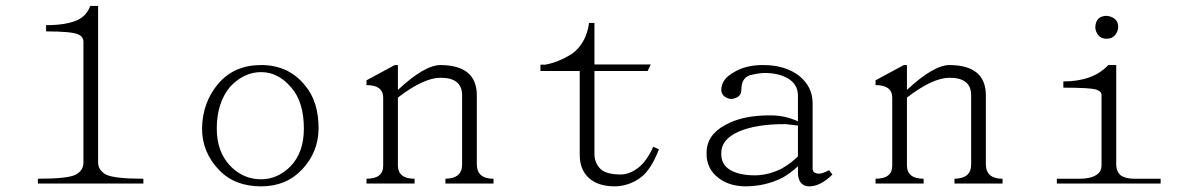

<svg xmlns="http://www.w3.org/2000/svg" viewBox="-20 -708 4142 663"><path d="M345.2 -105.5Q374.5 -90.8 475.1 -90.8V-74.2H110.8V-90.8Q216.3 -90.8 242.7 -105.5Q268.1 -120.1 268.1 -146.5V-564.5Q267.1 -583 248.5 -589.8Q225.1 -599.6 139.2 -599.6V-621.1Q208.5 -621.1 247.6 -638.7Q279.8 -654.3 291.5 -687.5H318.8V-146.5Q318.8 -121.1 345.2 -105.5Z M881.8 -483.4Q976.6 -483.4 1033.2 -413.1Q1080.1 -358.4 1080.1 -263.7Q1079.1 -181.6 1022.5 -122.1Q967.8 -64.5 881.8 -64.5Q791 -64.5 737.3 -120.1Q677.7 -181.6 677.7 -263.7Q678.7 -355.5 735.4 -420.9Q790 -483.4 881.8 -483.4ZM728.5 -263.7Q728.5 -181.6 778.3 -131.8Q822.3 -88.9 881.8 -88.9Q937.5 -88.9 982.4 -132.8Q1029.3 -180.7 1029.3 -263.7Q1029.3 -356.4 985.4 -406.2Q940.4 -459 881.8 -459Q822.3 -459 774.4 -408.2Q728.5 -352.5 728.5 -263.7Z M1684.1 -90.8V-74.2H1518.1V-90.8Q1575.7 -91.8 1575.7 -139.6V-378.9Q1575.7 -439.5 1501.5 -439.5Q1442.9 -439.5 1354 -371.1V-135.7Q1355 -90.8 1411.6 -90.8V-74.2H1245.6V-90.8Q1303.2 -90.8 1303.2 -135.7V-372.1Q1302.2 -414.1 1245.6 -414.1V-430.7L1343.3 -483.4H1354V-397.5Q1445.8 -483.4 1501.5 -483.4Q1626.5 -482.4 1626.5 -378.9V-139.6Q1627.4 -90.8 1684.1 -90.8Z M1846.2 -462.9V-484.4Q1854 -485.4 1860.8 -484.4Q1907.7 -492.2 1955.6 -522.5Q2004.4 -558.6 2014.2 -628.9H2032.7V-485.4H2227.1L2216.3 -462.9H2032.7V-173.8Q2033.7 -143.6 2055.2 -123Q2075.7 -105.5 2123.5 -105.5Q2153.8 -105.5 2184.1 -128.9Q2212.4 -150.4 2235.8 -201.2L2255.4 -192.4Q2228 -121.1 2191.9 -94.7Q2150.9 -64.5 2100.1 -64.5Q2044.4 -65.4 2014.2 -92.8Q1981.9 -121.1 1981.9 -173.8V-462.9Z M2809.6 -108.4Q2819.3 -108.4 2842.8 -120.1L2854.5 -105.5Q2813.5 -64.5 2774.4 -64.5Q2755.9 -64.5 2746.1 -76.2Q2735.4 -88.9 2735.4 -112.3V-133.8Q2710 -110.4 2682.6 -94.7Q2624 -64.5 2552.7 -64.5Q2498 -65.4 2461.9 -92.8Q2418.9 -125 2419.9 -178.7Q2418.9 -241.2 2484.4 -276.4Q2544.9 -310.5 2641.6 -309.6Q2690.4 -309.6 2735.4 -289.1V-377Q2735.4 -416 2702.1 -436.5Q2668.9 -456.1 2619.1 -456.1Q2596.7 -455.1 2569.3 -448.2Q2540 -438.5 2540 -397.5Q2539.1 -379.9 2527.3 -373Q2514.6 -366.2 2502.9 -366.2Q2491.2 -368.2 2481.4 -375Q2470.7 -384.8 2470.7 -397.5Q2470.7 -433.6 2511.7 -457Q2554.7 -484.4 2619.1 -483.4Q2692.4 -482.4 2739.3 -446.3Q2786.1 -409.2 2786.1 -350.6V-126Q2786.1 -108.4 2809.6 -108.4ZM2529.3 -252.9Q2469.7 -225.6 2470.7 -178.7Q2469.7 -140.6 2500 -122.1Q2530.3 -102.5 2588.9 -102.5Q2633.8 -103.5 2677.7 -125Q2710.9 -143.6 2735.4 -168V-274.4L2694.3 -279.3Q2591.8 -280.3 2529.3 -252.9Z M3441.9 -90.8V-74.2H3275.9V-90.8Q3333.5 -91.8 3333.5 -139.6V-378.9Q3333.5 -439.5 3259.3 -439.5Q3200.7 -439.5 3111.8 -371.1V-135.7Q3112.8 -90.8 3169.4 -90.8V-74.2H3003.4V-90.8Q3061 -90.8 3061 -135.7V-372.1Q3060.1 -414.1 3003.4 -414.1V-430.7L3101.1 -483.4H3111.8V-397.5Q3203.6 -483.4 3259.3 -483.4Q3384.3 -482.4 3384.3 -378.9V-139.6Q3385.3 -90.8 3441.9 -90.8Z M3829.6 -642.6Q3841.3 -632.8 3841.3 -614.3Q3840.3 -598.6 3830.6 -586.9Q3819.8 -574.2 3801.3 -574.2Q3782.7 -574.2 3772.9 -585.9Q3762.2 -599.6 3762.2 -614.3Q3763.2 -633.8 3772.9 -643.6Q3783.7 -653.3 3801.3 -653.3Q3816.9 -652.3 3829.6 -642.6ZM3851.1 -101.6Q3867.7 -90.8 3897 -90.8H3987.8V-74.2H3629.4V-90.8H3708.5Q3744.6 -90.8 3765.1 -103.5Q3783.7 -114.3 3783.7 -137.7V-379.9Q3783.7 -392.6 3766.1 -398.4Q3746.6 -405.3 3651.9 -405.3V-426.8Q3754.4 -426.8 3807.1 -483.4H3834.5V-137.7Q3835.4 -114.3 3851.1 -101.6Z"/></svg>

Font: BabelStone Tangut Wenhai
Style: Regular
Weight: 400
Designer: Andrew West
Foundry: BabelStone
Version: Version 1.002 May 21, 2016